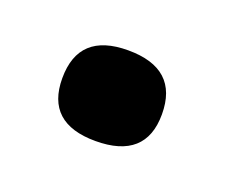

<svg xmlns="http://www.w3.org/2000/svg" viewBox="-38 -140 236 201"><g transform="rotate(20 80.0 -39.5)"><path d="M79 11Q24 11 24 -39Q24 -90 79 -90Q135 -90 135 -39Q135 11 79 11Z"/></g></svg>

Font: Bricolage Grotesque 10pt Light
Style: Regular
Weight: 300
Designer: Mathieu Triay
Foundry: Atelier Triay
Version: Version 1.000; ttfautohint (v1.8.4.7-5d5b);gftools[0.9.32]